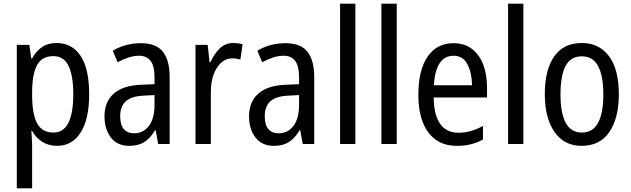

<svg xmlns="http://www.w3.org/2000/svg" viewBox="-20 -846 3418 1040"><path d="M286 -613Q370 -613 416.5 -543.5Q463 -474 463 -335Q463 -201 417 -128.5Q371 -56 289 -56Q243 -56 208.5 -78Q174 -100 154 -137H150Q151 -117 152.5 -96.5Q154 -76 154 -60V174H71V-603H139L149 -530H154Q177 -571 209 -592Q241 -613 286 -613ZM269 -542Q209 -542 182 -495.5Q155 -449 154 -351V-332Q154 -228 181 -178Q208 -128 270 -128Q324 -128 350.5 -181Q377 -234 377 -335Q377 -435 351.5 -488.5Q326 -542 269 -542Z M744 -612Q826 -612 862.5 -565.5Q899 -519 899 -429V-66H837L823 -141H820Q795 -98 762.5 -77Q730 -56 680 -56Q615 -56 580.5 -101.5Q546 -147 546 -216Q546 -295 597 -339.5Q648 -384 747 -387L817 -390V-425Q817 -488 796 -516Q775 -544 733 -544Q705 -544 676 -534.5Q647 -525 617 -509L591 -571Q623 -591 662 -601.5Q701 -612 744 -612ZM760 -328Q691 -325 661 -297Q631 -269 631 -217Q631 -169 651 -146.5Q671 -124 706 -124Q756 -124 786.5 -164Q817 -204 817 -279V-331Z M1243 -613Q1255 -613 1268 -611.5Q1281 -610 1294 -606L1282 -523Q1262 -530 1237 -530Q1204 -530 1178 -506.5Q1152 -483 1137 -442Q1122 -401 1122 -348V-66H1039V-603H1105L1115 -509H1120Q1140 -555 1170.5 -584Q1201 -613 1243 -613Z M1527 -612Q1609 -612 1645.5 -565.5Q1682 -519 1682 -429V-66H1620L1606 -141H1603Q1578 -98 1545.5 -77Q1513 -56 1463 -56Q1398 -56 1363.5 -101.5Q1329 -147 1329 -216Q1329 -295 1380 -339.5Q1431 -384 1530 -387L1600 -390V-425Q1600 -488 1579 -516Q1558 -544 1516 -544Q1488 -544 1459 -534.5Q1430 -525 1400 -509L1374 -571Q1406 -591 1445 -601.5Q1484 -612 1527 -612ZM1543 -328Q1474 -325 1444 -297Q1414 -269 1414 -217Q1414 -169 1434 -146.5Q1454 -124 1489 -124Q1539 -124 1569.5 -164Q1600 -204 1600 -279V-331Z M1905 -66H1822V-826H1905Z M2129 -66H2046V-826H2129Z M2437 -612Q2496 -612 2536.5 -581Q2577 -550 2597.5 -496Q2618 -442 2618 -374V-318H2329Q2332 -127 2464 -127Q2531 -127 2596 -164V-90Q2564 -73 2530.5 -64.5Q2497 -56 2456 -56Q2385 -56 2338.5 -90.5Q2292 -125 2269 -187Q2246 -249 2246 -331Q2246 -466 2296 -539Q2346 -612 2437 -612ZM2437 -544Q2340 -544 2330 -384H2537Q2536 -451 2512 -497.5Q2488 -544 2437 -544Z M2815 -66H2732V-826H2815Z M3332 -335Q3332 -207 3281 -131.5Q3230 -56 3130 -56Q3036 -56 2983.5 -131.5Q2931 -207 2931 -335Q2931 -468 2982 -540.5Q3033 -613 3132 -613Q3225 -613 3278.5 -542Q3332 -471 3332 -335ZM3016 -335Q3016 -235 3044 -181.5Q3072 -128 3132 -128Q3191 -128 3219.5 -180.5Q3248 -233 3248 -335Q3248 -436 3219.5 -488.5Q3191 -541 3132 -541Q3071 -541 3043.5 -488.5Q3016 -436 3016 -335Z"/></svg>

Font: Noto Sans Malayalam UI Condensed
Style: Regular
Weight: 400
Width: 3
Designer: Jelle Bosma - Monotype Design Team
Foundry: Monotype Imaging Inc.
Version: Version 2.104; ttfautohint (v1.8.4.7-5d5b)